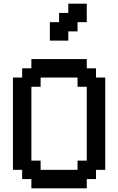

<svg xmlns="http://www.w3.org/2000/svg" viewBox="-20 -1020 640 1040"><path d="M450 0V-50H500V-100H550V-600H500V-650H450V-700H150V-650H100V-600H50V-100H100V-50H150V0ZM200 -100V-150H150V-550H200V-600H400V-550H450V-150H400V-100ZM250 -800H350V-850H400V-900H450V-1000H350V-950H300V-900H250Z"/></svg>

Font: Matrix Sans Video
Style: Regular
Weight: 400
Designer: Brad Neil
Version: Version 1.100